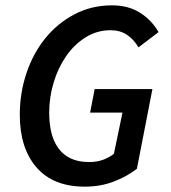

<svg xmlns="http://www.w3.org/2000/svg" viewBox="-20 -686 640 718"><path d="M297 12Q179 12 116.5 -60Q54 -132 54 -257Q54 -338 79 -412.5Q104 -487 149.5 -543Q195 -599 258.5 -632.5Q322 -666 399 -666Q460 -666 503.5 -638.5Q547 -611 573 -566L498 -509Q480 -539 454.5 -556Q429 -573 394 -573Q342 -573 299.5 -546Q257 -519 227 -475.5Q197 -432 180.5 -377Q164 -322 164 -265Q164 -224 172 -190.5Q180 -157 198 -132Q216 -107 244.5 -93.5Q273 -80 314 -80Q342 -80 365.5 -88.5Q389 -97 406 -111L438 -265H317L334 -353H550L492 -55Q455 -26 405.5 -7Q356 12 297 12Z"/></svg>

Font: Source Code Pro Semibold
Style: Italic
Weight: 600
Italic angle: -11°
Monospace: yes
Designer: Paul D. Hunt, Teo Tuominen
Foundry: Adobe Systems Incorporated
Version: Version 1.050;PS 1.000;hotconv 16.6.51;makeotf.lib2.5.65220